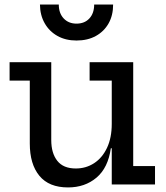

<svg xmlns="http://www.w3.org/2000/svg" viewBox="-20 -808 726 841"><path d="M469.5 -455H372.5V-535.5H563.5V-80.5H659V0H469.5ZM204.5 -535.5V-194.5Q204.5 -137 231 -103.5Q257.5 -70 312 -70Q356.5 -70 392.2 -93.2Q428 -116.5 448.8 -160.5Q469.5 -204.5 469.5 -265.5L491 -158.5H465.5Q453.5 -73 402.8 -30Q352 13 278 13Q194.5 13 152.5 -38Q110.5 -89 110.5 -179.5V-455H22V-535.5ZM475.5 -788Q475.5 -741 455.8 -705.8Q436 -670.5 400 -650.5Q364 -630.5 315 -630.5Q267.5 -630.5 231.8 -650.5Q196 -670.5 175.8 -706Q155.5 -741.5 155 -788H237.5Q237.5 -750 259 -727.2Q280.5 -704.5 315 -704.5Q350.5 -704.5 371.5 -727.2Q392.5 -750 392.5 -788Z"/></svg>

Font: Hepta Slab ExtraLight Medium
Style: Regular
Weight: 500
Version: Version 1.100